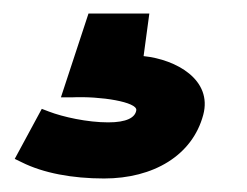

<svg xmlns="http://www.w3.org/2000/svg" viewBox="-20 -34 366 284"><path d="M192.4 49 200.9 -14H110.9L70.1 110H86.1C129.4 108 183.2 117 181.6 129C180.1 140 167.1 147 140.1 147C109.1 147 73.2 139 52.3 131L41.8 127L1.8 201L12.1 206C44 222 86.9 230 133.9 230C206.9 230 264.5 196 280.6 136C294.6 84 240.7 54 192.4 49Z"/></svg>

Font: Charger
Style: ExBdIt
Weight: 400
Designer: Jasper
Foundry: Cannot Into Space Fonts
Version: Version 0.99